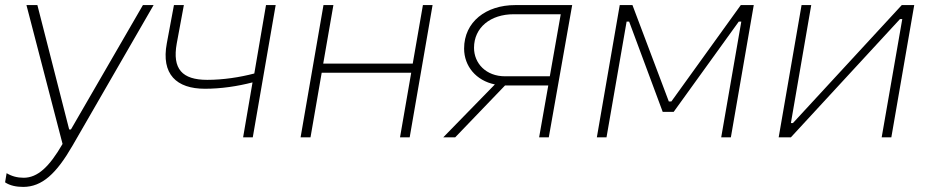

<svg xmlns="http://www.w3.org/2000/svg" viewBox="-32 -540 3664 755"><path d="M59 195C134 195 190 142 253 33L572 -520H530L247 -31H240L115 -520H72L214 26C162 116 116 159 61 159C36 159 14 153 -6 141L-12 177C7 190 33 195 59 195Z M774 -191C838 -191 903 -201 961 -216L924 0H962L1052 -520H1014L968 -251C911 -236 845 -226 783 -226C684 -226 645 -269 663 -369L691 -520H652L624 -370C601 -248 662 -191 774 -191Z M1631 -520 1591 -290H1239L1279 -520H1240L1150 0H1189L1233 -254H1585L1541 0H1579L1669 -520Z M2088 0H2126L2218 -520H1994C1879 -520 1793 -454 1793 -349C1793 -280 1840 -223 1914 -208L1711 0H1758L1954 -204H2124ZM1832 -352C1832 -432 1897 -484 1988 -484H2173L2130 -240H1954C1879 -240 1832 -291 1832 -352Z M2315 0H2353L2432 -455H2442L2574 -100H2617L2873 -455H2883L2804 0H2842L2932 -520H2881L2608 -141H2598L2455 -520H2405Z M3030 0H3078L3507 -465H3516L3435 0H3473L3563 -520H3514L3086 -56H3078L3158 -520H3120Z"/></svg>

Font: Fixel Display ExtraLight
Style: Italic
Weight: 200
Italic angle: -10°
Designer: AlfaBravo + MacPaw
Foundry: Kyrylo Tkachov, Marchela Mozhyna, Serhii Makarenko, Maria Weinstein, Zakhar Kryvoshyya
Version: Version 1.210;Glyphs 3.2 (3217)